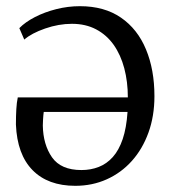

<svg xmlns="http://www.w3.org/2000/svg" viewBox="-20 -586 549 621"><path d="M223.5 15Q135 15 85.2 -35.8Q35.5 -86.5 31.5 -183Q31.5 -211.5 32.8 -233Q34 -254.5 37.5 -271H393.5Q393.5 -321.5 382 -365Q370.5 -408.5 347.8 -440.8Q325 -473 291 -491Q257 -509 212.5 -509Q170 -509 126 -493.8Q82 -478.5 58.5 -458L42.5 -495Q61.5 -514.5 93 -530.8Q124.5 -547 162.2 -556.5Q200 -566 238.5 -566Q317.5 -566 371.2 -529Q425 -492 452.2 -426.2Q479.5 -360.5 479.5 -275Q479.5 -210.5 460.2 -157.2Q441 -104 406.5 -65.5Q372 -27 325.2 -6Q278.5 15 223.5 15ZM243.5 -36Q273.5 -36 299.2 -46Q325 -56 344.8 -78Q364.5 -100 376.8 -136Q389 -172 392.5 -224H121.5Q120 -213.5 119.2 -198.8Q118.5 -184 118.5 -180Q119.5 -118.5 148.2 -77.2Q177 -36 243.5 -36Z"/></svg>

Font: Merriweather Light
Style: Regular
Weight: 300
Version: Version 2.100